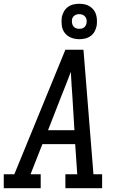

<svg xmlns="http://www.w3.org/2000/svg" viewBox="-30 -999 650 1019"><path d="M186 0H-10V-74H46L317 -735H413L466 -74H512V0H317V-74H380L369 -234H195L132 -74H186ZM225 -308H365L354 -490Q351 -522 349.5 -554Q348 -586 346 -618Q334 -586 321.5 -554Q309 -522 296 -490ZM391 -791Q368 -791 347.5 -799Q327 -807 314 -824Q301 -841 298 -863Q295 -885 298 -908Q301 -923 309 -937.5Q317 -952 330.5 -962Q344 -972 359.5 -975.5Q375 -979 390 -979Q405 -979 419.5 -976Q434 -973 446.5 -965Q459 -957 467.5 -946Q476 -935 480 -921Q484 -907 484.5 -892Q485 -877 483 -862Q480 -847 472.5 -832.5Q465 -818 451 -808Q437 -798 421.5 -794.5Q406 -791 391 -791ZM390 -846Q397 -846 403.5 -847.5Q410 -849 415.5 -853Q421 -857 424.5 -863Q428 -869 429 -876Q431 -885 429.5 -894Q428 -903 422.5 -910Q417 -917 408.5 -920.5Q400 -924 391 -924Q384 -924 378 -922.5Q372 -921 366 -917Q360 -913 356.5 -907Q353 -901 352 -894Q351 -885 352.5 -876Q354 -867 359 -860Q364 -853 372.5 -849.5Q381 -846 390 -846Z"/></svg>

Font: Iosevka HT Extended
Style: Italic
Weight: 400
Width: 7
Italic angle: -9°
Monospace: yes
Designer: Belleve Invis
Foundry: Belleve Invis
Version: Version 32.3.0; ttfautohint (v1.8.4)